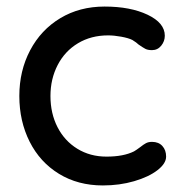

<svg xmlns="http://www.w3.org/2000/svg" viewBox="-20 -556 554 586"><path d="M483 -447Q483 -430 472 -416.5Q461 -403 444 -403Q431 -403 423.5 -407Q416 -411 403 -420Q397 -426 384 -434Q372 -440 350 -444Q328 -448 310 -448Q258 -448 218 -424Q178 -400 156 -357.5Q134 -315 134 -263Q134 -210 155.5 -168Q177 -126 216 -102Q255 -78 305 -78Q357 -78 389 -94Q396 -98 408 -107Q418 -115 425.5 -119Q433 -123 444 -123Q464 -123 475.5 -110.5Q487 -98 487 -78Q487 -57 460.5 -36.5Q434 -16 389.5 -3Q345 10 294 10Q218 10 160 -25.5Q102 -61 70.5 -123.5Q39 -186 39 -263Q39 -340 72 -402.5Q105 -465 164 -500.5Q223 -536 299 -536Q378 -536 430.5 -511Q483 -486 483 -447Z"/></svg>

Font: Quicksand Medium
Style: Regular
Weight: 500
Designer: Andrew Paglinawan
Foundry: Andrew Paglinawan
Version: Version 3.000